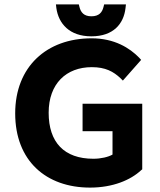

<svg xmlns="http://www.w3.org/2000/svg" viewBox="-20 -840 728 872"><path d="M389 12C492 12 573 -22 621 -67L626 -71V-369H355V-244H491V-138C472 -127 439 -119 404 -119C271 -119 201 -194 201 -328C201 -460 281 -535 397 -535C459 -535 495 -515 527 -485L538 -474L621 -568L612 -578C569 -622 500 -666 396 -666C192 -666 49 -537 49 -325C49 -110 189 12 389 12ZM550 -803 552 -820H453L450 -808C444 -784 430 -766 395 -766C361 -766 347 -784 341 -808L338 -820H234L236 -803C246 -733 295 -675 395 -675C496 -675 542 -733 550 -803Z"/></svg>

Font: Falling Sky
Style: Bd+
Weight: 400
Designer: Paul D. Hunt
Foundry: Adobe Systems Incorporated
Version: Version 1.02